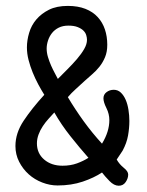

<svg xmlns="http://www.w3.org/2000/svg" viewBox="-20 -585 487 637"><path d="M171.9 -323.2Q186.5 -337.9 203.6 -355Q220.7 -372.1 235.4 -389.2Q250 -406.2 259.3 -422.4Q268.6 -438.5 268.6 -453.1Q268.6 -460 266.1 -468.3Q263.7 -476.6 256.8 -483.4Q250 -490.2 237.8 -495.1Q225.6 -500 207 -500Q188.5 -500 174.8 -493.2Q161.1 -486.3 152.3 -475.1Q143.6 -463.9 139.2 -450.2Q134.8 -436.5 134.8 -423.8Q134.8 -410.2 139.2 -395.5Q143.6 -380.9 149.4 -367.7Q155.3 -354.5 161.6 -342.8Q168 -331.1 171.9 -323.2ZM273.4 -61.5Q244.1 -94.7 213.9 -132.8Q183.6 -170.9 160.2 -211.9Q151.4 -202.1 141.1 -190.9Q130.9 -179.7 122.1 -166.5Q113.3 -153.3 107.9 -138.7Q102.5 -124 102.5 -109.4Q102.5 -76.2 126.5 -55.7Q150.4 -35.2 187.5 -35.2Q213.9 -35.2 235.4 -43Q256.8 -50.8 273.4 -61.5ZM318.4 -108.4Q342.8 -148.4 342.8 -186.5Q342.8 -207 333 -226.6Q323.2 -246.1 323.2 -258.8Q323.2 -271.5 333.5 -279.3Q343.8 -287.1 357.4 -287.1Q371.1 -287.1 380.9 -277.8Q390.6 -268.6 397 -253.9Q403.3 -239.3 406.2 -220.7Q409.2 -202.1 409.2 -183.6Q409.2 -160.2 404.8 -135.3Q400.4 -110.4 386.7 -85L367.2 -55.7Q376 -40 390.6 -28.3Q405.3 -16.6 405.3 -5.9Q405.3 6.8 397 19Q388.7 31.2 374 31.2Q358.4 31.2 343.3 15.6Q328.1 0 318.4 -12.7Q292 4.9 254.4 17.6Q216.8 30.3 170.9 30.3Q145.5 30.3 120.1 20.5Q94.7 10.7 75.2 -6.8Q55.7 -24.4 43.5 -48.3Q31.2 -72.3 31.2 -100.6Q31.2 -143.6 58.6 -184.6Q85.9 -225.6 127 -270.5Q117.2 -286.1 106.9 -305.2Q96.7 -324.2 88.4 -344.7Q80.1 -365.2 74.7 -386.2Q69.3 -407.2 69.3 -427.7Q69.3 -451.2 76.7 -476.1Q84 -501 100.6 -520.5Q117.2 -540 142.6 -552.7Q168 -565.4 205.1 -565.4Q238.3 -565.4 263.2 -555.7Q288.1 -545.9 304.2 -528.3Q320.3 -510.7 328.1 -487.3Q335.9 -463.9 335.9 -436.5Q335.9 -413.1 328.6 -395.5Q321.3 -377.9 310.1 -363.8Q298.8 -349.6 285.6 -338.4Q272.5 -327.1 260.7 -316.4Q246.1 -302.7 231.4 -289.6Q216.8 -276.4 205.1 -262.7Q229.5 -221.7 257.8 -182.6Q286.1 -143.6 318.4 -108.4Z"/></svg>

Font: Gamja Flower
Style: Regular
Weight: 400
Designer: YoonDesign Inc.
Foundry: YoonDesign Inc.
Version: Version 3.00;build 20171102